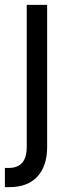

<svg xmlns="http://www.w3.org/2000/svg" viewBox="-47 -565 303 790"><path d="M63 40V-544.9H147V40Q147 117.2 107.2 161.1Q67.4 205.1 -9.8 205.1H-26.9V126H-11.2Q63 126 63 40Z"/></svg>

Font: Telcell.Market
Style: Regular
Weight: 400
Designer: Rasmus Andersson, Sedrak Mkrtchyan
Version: Version 3.019;git-0a5106e0b